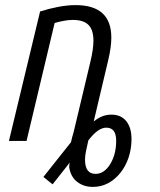

<svg xmlns="http://www.w3.org/2000/svg" viewBox="-20 -552 627 752"><path d="M343 180Q308 180 282.5 160.5Q257 141 251 103Q251 99 251.5 94.5Q252 90 253 85L186 170L150 141L258 5Q260 -5 262.5 -14Q265 -23 268 -33L334 -310Q346 -360 346 -392Q346 -435 326.5 -454.5Q307 -474 265 -474Q249 -474 230 -470.5Q211 -467 194 -462L84 0H15L137 -507Q171 -518 207.5 -525Q244 -532 276 -532Q416 -532 416 -405Q416 -367 404 -317L347 -76Q379 -103 416 -103Q454 -103 474.5 -77.5Q495 -52 495 -8Q495 43 475.5 85.5Q456 128 421.5 154Q387 180 343 180ZM354 129Q388 129 411.5 91Q435 53 435 -1Q435 -52 396 -52Q364 -52 326 -2Q321 20 317 39Q313 58 313 73Q313 129 354 129Z"/></svg>

Font: Ubuntu Sans Condensed
Style: Italic
Weight: 400
Width: 3
Italic angle: -13.5°
Designer: Dalton Maag Ltd
Foundry: Dalton Maag Ltd
Version: Version 1.006; ttfautohint (v1.8.4.7-5d5b)